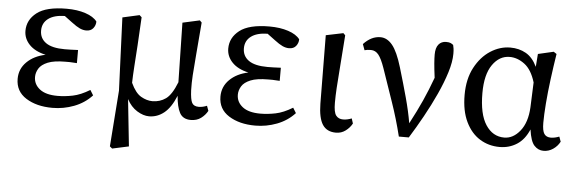

<svg xmlns="http://www.w3.org/2000/svg" viewBox="-46 -630 2884 962"><g transform="rotate(5 1396.0 -149.0)"><path d="M226 13Q146 13 93 -20.5Q40 -54 40 -117Q40 -167 75.5 -202Q111 -237 169 -249Q115 -261 86.5 -291Q58 -321 58 -360Q58 -415 105 -451.5Q152 -488 255 -488Q308 -488 349 -474.5Q390 -461 408 -437Q408 -418 396 -403Q384 -388 361 -388Q345 -388 328.5 -395.5Q312 -403 287 -422L248 -451Q194 -450 165 -428Q136 -406 136 -368Q136 -329 167 -307Q198 -285 262 -285Q277 -285 292 -285.5Q307 -286 329 -287V-221Q304 -223 293 -223Q282 -223 271 -223Q214 -223 182.5 -210Q151 -197 138.5 -176.5Q126 -156 126 -134Q126 -97 156.5 -73Q187 -49 246 -49Q283 -49 322.5 -57Q362 -65 408 -93L424 -67Q387 -27 334.5 -7Q282 13 226 13Z M530 180 551 -102 536 -469 621 -488 632 -478Q628 -395 624 -335Q620 -275 617 -230Q614 -185 613 -147Q636 -97 665 -80.5Q694 -64 722 -64Q760 -64 789.5 -85Q819 -106 844 -170L838 -469L924 -488L934 -478Q926 -378 920.5 -315Q915 -252 912.5 -211.5Q910 -171 911 -136Q913 -89 922 -72.5Q931 -56 956 -56Q966 -56 977 -58.5Q988 -61 997 -65L1006 -40Q994 -18 973 -2.5Q952 13 922 13Q882 13 866 -17Q850 -47 846 -102Q821 -41 787 -14Q753 13 712 13Q683 13 651.5 -6.5Q620 -26 600 -64L625 172L542 190Z M1246 13Q1166 13 1113 -20.5Q1060 -54 1060 -117Q1060 -167 1095.5 -202Q1131 -237 1189 -249Q1135 -261 1106.5 -291Q1078 -321 1078 -360Q1078 -415 1125 -451.5Q1172 -488 1275 -488Q1328 -488 1369 -474.5Q1410 -461 1428 -437Q1428 -418 1416 -403Q1404 -388 1381 -388Q1365 -388 1348.5 -395.5Q1332 -403 1307 -422L1268 -451Q1214 -450 1185 -428Q1156 -406 1156 -368Q1156 -329 1187 -307Q1218 -285 1282 -285Q1297 -285 1312 -285.5Q1327 -286 1349 -287V-221Q1324 -223 1313 -223Q1302 -223 1291 -223Q1234 -223 1202.5 -210Q1171 -197 1158.5 -176.5Q1146 -156 1146 -134Q1146 -97 1176.5 -73Q1207 -49 1266 -49Q1303 -49 1342.5 -57Q1382 -65 1428 -93L1444 -67Q1407 -27 1354.5 -7Q1302 13 1246 13Z M1652 13Q1606 13 1584.5 -20Q1563 -53 1562 -125L1559 -469L1646 -487L1656 -477Q1649 -378 1644 -315Q1639 -252 1636.5 -211Q1634 -170 1634 -136Q1634 -88 1646.5 -72Q1659 -56 1682 -56Q1693 -56 1704 -58.5Q1715 -61 1725 -65L1733 -40Q1721 -18 1700 -2.5Q1679 13 1652 13Z M1968 5Q1946 -84 1918 -164.5Q1890 -245 1861 -330Q1845 -376 1829.5 -395.5Q1814 -415 1791 -415Q1781 -415 1773.5 -414Q1766 -413 1759 -411L1748 -441Q1787 -483 1833 -483Q1867 -483 1893.5 -450.5Q1920 -418 1943 -341Q1967 -261 1985.5 -193Q2004 -125 2014 -66Q2049 -132 2073.5 -186.5Q2098 -241 2121 -304Q2115 -350 2113 -376Q2111 -402 2111 -420Q2111 -454 2125 -471Q2139 -488 2163 -488Q2178 -488 2185.5 -484.5Q2193 -481 2199 -476Q2201 -468 2202.5 -458.5Q2204 -449 2204 -432Q2204 -391 2187.5 -338Q2171 -285 2144 -226Q2117 -167 2084 -107.5Q2051 -48 2018 5Z M2366 -249Q2366 -143 2401 -89.5Q2436 -36 2494 -36Q2539 -36 2573.5 -79Q2608 -122 2612 -198L2617 -324Q2598 -387 2562 -414Q2526 -441 2487 -441Q2435 -441 2400.5 -391.5Q2366 -342 2366 -249ZM2475 13Q2420 13 2375.5 -14.5Q2331 -42 2304.5 -97Q2278 -152 2278 -232Q2278 -312 2308.5 -369.5Q2339 -427 2386.5 -457.5Q2434 -488 2486 -488Q2530 -488 2564.5 -468.5Q2599 -449 2621 -403L2626 -468L2704 -486L2719 -476Q2709 -413 2700.5 -347.5Q2692 -282 2687.5 -224Q2683 -166 2683 -127Q2683 -87 2693.5 -71.5Q2704 -56 2727 -56Q2737 -56 2748 -58.5Q2759 -61 2769 -65L2778 -40Q2766 -17 2744 -2Q2722 13 2696 13Q2669 13 2649.5 -8Q2630 -29 2622 -88Q2600 -36 2561.5 -11.5Q2523 13 2475 13Z"/></g></svg>

Font: Source Serif 4
Style: Regular
Weight: 400
Designer: Frank Grießhammer
Foundry: Adobe
Version: Version 4.005;hotconv 1.1.0;makeotfexe 2.6.0